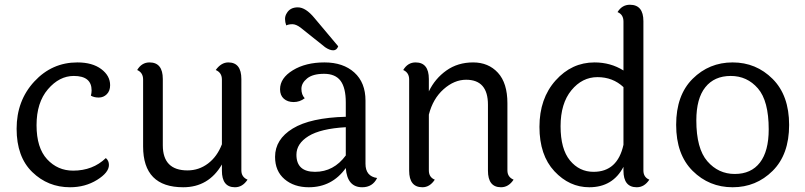

<svg xmlns="http://www.w3.org/2000/svg" viewBox="-20 -780 3393 809"><path d="M444 -421Q444 -397 430 -383Q416 -369 396 -369Q376 -369 363 -377Q366 -388 366 -399Q366 -460 291 -460Q230 -460 182 -404Q134 -348 134 -252.5Q134 -157 178.5 -109Q223 -61 288 -61Q371 -61 426 -114Q439 -103 439 -85Q439 -53 389 -22Q339 9 275 9Q182 9 116 -55Q50 -119 50 -237.5Q50 -356 124.5 -436.5Q199 -517 306 -517Q369 -517 406.5 -489Q444 -461 444 -421Z M997 -447V-62Q997 -34 1023 -23Q1002 9 970 9Q915 9 915 -61V-87Q859 9 752 9Q583 9 583 -163V-445Q583 -474 558 -485Q577 -517 610 -517Q666 -517 666 -447V-168Q666 -62 770 -62Q818 -62 856.5 -91Q895 -120 915 -172V-445Q915 -474 889 -485Q912 -517 942 -517Q997 -517 997 -447Z M1405 -585Q1399 -568 1384 -568Q1369 -568 1350 -581L1246 -664Q1227 -678 1212 -678Q1197 -678 1186 -673Q1181 -687 1181 -700Q1181 -713 1188 -724Q1202 -749 1235 -749Q1268 -749 1305 -704ZM1229 -128Q1229 -56 1307.5 -56Q1386 -56 1437 -125V-244Q1331 -238 1280 -206.5Q1229 -175 1229 -128ZM1520 -356V-90Q1520 -37 1569 -30Q1550 9 1506 9Q1443 9 1437 -72Q1379 9 1281 9Q1219 9 1179 -25Q1139 -59 1139 -119Q1139 -193 1213.5 -238.5Q1288 -284 1437 -288V-348Q1437 -410 1415 -439.5Q1393 -469 1345.5 -469Q1298 -469 1274 -449.5Q1250 -430 1250 -405.5Q1250 -381 1264 -366Q1243 -350 1217.5 -350Q1192 -350 1176 -364Q1160 -378 1160 -404Q1160 -451 1214 -484Q1268 -517 1347 -517Q1426 -517 1473 -474.5Q1520 -432 1520 -356Z M2118 -345V-62Q2118 -34 2144 -23Q2123 9 2091 9Q2036 9 2036 -61V-339Q2036 -444 1944 -444Q1894 -444 1849 -404Q1804 -364 1787 -297V-62Q1787 -33 1812 -23Q1791 9 1760 9Q1704 9 1704 -61V-445Q1704 -474 1679 -485Q1698 -517 1731 -517Q1787 -517 1787 -447V-395Q1813 -449 1861 -483Q1909 -517 1973.5 -517Q2038 -517 2078 -473.5Q2118 -430 2118 -345Z M2607 -413Q2562 -455 2497.5 -455Q2433 -455 2387.5 -399.5Q2342 -344 2342 -248Q2342 -152 2381.5 -104Q2421 -56 2481 -56Q2582 -56 2607 -170ZM2691 -691V-62Q2691 -33 2716 -23Q2695 9 2663 9Q2607 9 2607 -61V-77Q2562 9 2463 9Q2379 9 2316 -58.5Q2253 -126 2253 -245.5Q2253 -365 2321 -441Q2389 -517 2485 -517Q2553 -517 2607 -483V-689Q2607 -719 2582 -729Q2601 -760 2634 -760Q2691 -760 2691 -691Z M2914 -273Q2914 -154 2960.5 -100.5Q3007 -47 3076 -47Q3145 -47 3182 -95Q3219 -143 3219 -235Q3219 -355 3173.5 -407.5Q3128 -460 3059 -460Q2990 -460 2952 -412.5Q2914 -365 2914 -273ZM2898.5 -448Q2968 -517 3067 -517Q3166 -517 3235.5 -447.5Q3305 -378 3305 -253.5Q3305 -129 3235.5 -60Q3166 9 3067 9Q2968 9 2898.5 -60Q2829 -129 2829 -254Q2829 -379 2898.5 -448Z"/></svg>

Font: Laila
Style: Regular
Weight: 400
Designer: Hitesh Malaviya
Foundry: Indian Type Foundry
Version: Version 1.302;PS 1.0;hotconv 1.0.78;makeotf.lib2.5.61930; tt